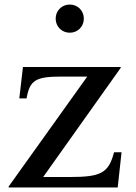

<svg xmlns="http://www.w3.org/2000/svg" viewBox="-20 -825 597 845"><path d="M515 -155H482C458 -63 424 -46 287 -46H170L511 -526V-530H81L65 -392H97C111 -474 139 -488 253 -488H364L18 -4V0H498ZM225 -743C225 -708 252 -681 287 -681C322 -681 349 -708 349 -743C349 -778 322 -805 287 -805C252 -805 225 -778 225 -743Z"/></svg>

Font: Libre Baskerville
Style: Regular
Weight: 400
Designer: Pablo Impallari, Rodrigo Fuenzalida
Foundry: Pablo Impallari, Rodrigo Fuenzalida
Version: Version 1.051;Glyphs 3.2.3 (3260)